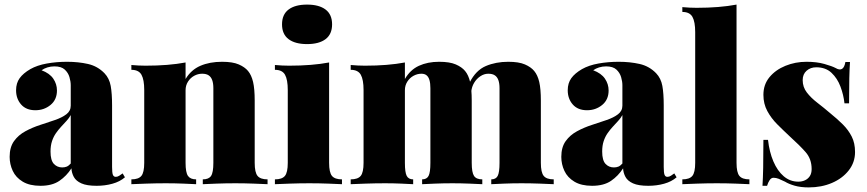

<svg xmlns="http://www.w3.org/2000/svg" viewBox="-20 -802 3773 836"><path d="M156 7Q109 7 79 -11Q49 -29 35.5 -58Q22 -87 22 -119Q22 -161 41 -187.5Q60 -214 90.5 -230.5Q121 -247 155 -258Q189 -269 219.5 -279.5Q250 -290 269 -304.5Q288 -319 288 -342V-431Q288 -447 282.5 -466Q277 -485 262 -499Q247 -513 217 -513Q201 -513 186.5 -508.5Q172 -504 161 -496Q196 -483 212 -459.5Q228 -436 228 -408Q228 -368 200 -345Q172 -322 134 -322Q94 -322 72 -347Q50 -372 50 -409Q50 -440 65.5 -461.5Q81 -483 112 -501Q142 -518 184 -525.5Q226 -533 272 -533Q321 -533 363 -523.5Q405 -514 435 -483Q456 -461 462 -428Q468 -395 468 -343V-75Q468 -50 471.5 -41Q475 -32 484 -32Q492 -32 499.5 -37Q507 -42 514 -47L524 -30Q502 -11 469.5 -2Q437 7 401 7Q358 7 334.5 -3.5Q311 -14 301.5 -31.5Q292 -49 291 -69Q270 -36 238.5 -14.5Q207 7 156 7ZM251 -73Q262 -73 270.5 -76.5Q279 -80 288 -90V-301Q281 -288 269.5 -275.5Q258 -263 246 -250Q234 -237 223.5 -222Q213 -207 206.5 -187.5Q200 -168 200 -142Q200 -104 214.5 -88.5Q229 -73 251 -73Z M947 -533Q993 -533 1019.5 -521.5Q1046 -510 1060 -493Q1075 -475 1082 -445Q1089 -415 1089 -364V-93Q1089 -51 1101.5 -36Q1114 -21 1145 -21V0Q1125 -1 1084.5 -2.5Q1044 -4 1005 -4Q963 -4 923 -2.5Q883 -1 863 0V-21Q889 -21 899 -36Q909 -51 909 -93V-418Q909 -439 904 -453Q899 -467 888.5 -474Q878 -481 860 -481Q842 -481 825.5 -472Q809 -463 798.5 -446.5Q788 -430 788 -409V-93Q788 -51 798.5 -36Q809 -21 834 -21V0Q815 -1 778 -2.5Q741 -4 702 -4Q660 -4 617 -2.5Q574 -1 552 0V-21Q583 -21 595.5 -36Q608 -51 608 -93V-410Q608 -455 596 -476.5Q584 -498 552 -498V-519Q584 -516 614 -516Q664 -516 707.5 -519.5Q751 -523 788 -530V-458Q812 -498 852.5 -515.5Q893 -533 947 -533Z M1317 -782Q1369 -782 1397.5 -760.5Q1426 -739 1426 -696Q1426 -653 1397.5 -631.5Q1369 -610 1317 -610Q1265 -610 1236.5 -631.5Q1208 -653 1208 -696Q1208 -739 1236.5 -760.5Q1265 -782 1317 -782ZM1413 -530V-93Q1413 -51 1425.5 -36Q1438 -21 1469 -21V0Q1449 -1 1409 -2.5Q1369 -4 1327 -4Q1285 -4 1242 -2.5Q1199 -1 1177 0V-21Q1208 -21 1220.5 -36Q1233 -51 1233 -93V-410Q1233 -455 1221 -476.5Q1209 -498 1177 -498V-519Q1209 -516 1239 -516Q1289 -516 1332.5 -519.5Q1376 -523 1413 -530Z M1892 -533Q1938 -533 1964.5 -521.5Q1991 -510 2005 -493Q2020 -475 2027 -445Q2034 -415 2034 -364V-93Q2034 -51 2044 -36Q2054 -21 2080 -21V0Q2061 -1 2023.5 -2.5Q1986 -4 1950 -4Q1911 -4 1874 -2.5Q1837 -1 1818 0V-21Q1838 -21 1846 -36Q1854 -51 1854 -93V-418Q1854 -439 1850 -453Q1846 -467 1837.5 -474Q1829 -481 1815 -481Q1797 -481 1780.5 -472Q1764 -463 1753.5 -446.5Q1743 -430 1743 -409V-93Q1743 -51 1751 -36Q1759 -21 1779 -21V0Q1762 -1 1727.5 -2.5Q1693 -4 1657 -4Q1615 -4 1572 -2.5Q1529 -1 1507 0V-21Q1538 -21 1550.5 -36Q1563 -51 1563 -93V-410Q1563 -455 1551 -476.5Q1539 -498 1507 -498V-519Q1539 -516 1569 -516Q1619 -516 1662.5 -519.5Q1706 -523 1743 -530V-458Q1766 -498 1804 -515.5Q1842 -533 1892 -533ZM2193 -533Q2239 -533 2265.5 -521.5Q2292 -510 2306 -493Q2321 -475 2328 -445Q2335 -415 2335 -364V-93Q2335 -51 2347.5 -36Q2360 -21 2391 -21V0Q2371 -1 2330.5 -2.5Q2290 -4 2251 -4Q2212 -4 2175 -2.5Q2138 -1 2119 0V-21Q2139 -21 2147 -36Q2155 -51 2155 -93V-418Q2155 -439 2150 -453Q2145 -467 2134.5 -474Q2124 -481 2106 -481Q2088 -481 2071.5 -470Q2055 -459 2044.5 -441.5Q2034 -424 2032 -403L2025 -443Q2052 -496 2095.5 -514.5Q2139 -533 2193 -533Z M2558 7Q2511 7 2481 -11Q2451 -29 2437.5 -58Q2424 -87 2424 -119Q2424 -161 2443 -187.5Q2462 -214 2492.5 -230.5Q2523 -247 2557 -258Q2591 -269 2621.5 -279.5Q2652 -290 2671 -304.5Q2690 -319 2690 -342V-431Q2690 -447 2684.5 -466Q2679 -485 2664 -499Q2649 -513 2619 -513Q2603 -513 2588.5 -508.5Q2574 -504 2563 -496Q2598 -483 2614 -459.5Q2630 -436 2630 -408Q2630 -368 2602 -345Q2574 -322 2536 -322Q2496 -322 2474 -347Q2452 -372 2452 -409Q2452 -440 2467.5 -461.5Q2483 -483 2514 -501Q2544 -518 2586 -525.5Q2628 -533 2674 -533Q2723 -533 2765 -523.5Q2807 -514 2837 -483Q2858 -461 2864 -428Q2870 -395 2870 -343V-75Q2870 -50 2873.5 -41Q2877 -32 2886 -32Q2894 -32 2901.5 -37Q2909 -42 2916 -47L2926 -30Q2904 -11 2871.5 -2Q2839 7 2803 7Q2760 7 2736.5 -3.5Q2713 -14 2703.5 -31.5Q2694 -49 2693 -69Q2672 -36 2640.5 -14.5Q2609 7 2558 7ZM2653 -73Q2664 -73 2672.5 -76.5Q2681 -80 2690 -90V-301Q2683 -288 2671.5 -275.5Q2660 -263 2648 -250Q2636 -237 2625.5 -222Q2615 -207 2608.5 -187.5Q2602 -168 2602 -142Q2602 -104 2616.5 -88.5Q2631 -73 2653 -73Z M3187 -782V-93Q3187 -51 3199.5 -36Q3212 -21 3243 -21V0Q3223 -1 3183 -2.5Q3143 -4 3101 -4Q3059 -4 3016 -2.5Q2973 -1 2951 0V-21Q2982 -21 2994.5 -36Q3007 -51 3007 -93V-662Q3007 -707 2995 -728.5Q2983 -750 2951 -750V-771Q2983 -768 3013 -768Q3063 -768 3106.5 -771.5Q3150 -775 3187 -782Z M3492 -533Q3536 -533 3569.5 -523.5Q3603 -514 3618 -506Q3653 -485 3661 -532H3681Q3679 -503 3678 -461.5Q3677 -420 3677 -352H3657Q3653 -389 3639.5 -425Q3626 -461 3600.5 -485Q3575 -509 3534 -509Q3509 -509 3492 -494Q3475 -479 3475 -453Q3475 -423 3493 -399.5Q3511 -376 3539 -354.5Q3567 -333 3595 -309Q3626 -284 3650 -260Q3674 -236 3688.5 -207.5Q3703 -179 3703 -140Q3703 -95 3675.5 -60Q3648 -25 3602.5 -5.5Q3557 14 3501 14Q3466 14 3440 6.5Q3414 -1 3398 -11Q3382 -19 3370.5 -23.5Q3359 -28 3348 -28Q3338 -28 3331 -17.5Q3324 -7 3320 7H3300Q3302 -25 3303 -71Q3304 -117 3304 -193H3324Q3330 -140 3347.5 -99Q3365 -58 3392.5 -34.5Q3420 -11 3456 -11Q3472 -11 3485 -17Q3498 -23 3506 -35Q3514 -47 3514 -66Q3514 -110 3487.5 -140Q3461 -170 3421 -206Q3391 -234 3364.5 -260.5Q3338 -287 3321 -318.5Q3304 -350 3304 -389Q3304 -434 3330.5 -466Q3357 -498 3400 -515.5Q3443 -533 3492 -533Z"/></svg>

Font: Playfair Display Black
Style: Regular
Weight: 900
Designer: Claus Eggers Sørensen
Foundry: Claus Eggers Sørensen
Version: Version 1.203